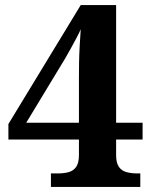

<svg xmlns="http://www.w3.org/2000/svg" viewBox="-20 -734 599 754"><path d="M180 0V-53H208Q231 -53 249.5 -58Q268 -63 279 -78.5Q290 -94 290 -125V-186H13V-247L297 -714H436V-252H540V-186H436V-125Q436 -94 447 -78.5Q458 -63 477 -58Q496 -53 518 -53H531V0ZM83 -252H290V-427Q290 -456 290.5 -488.5Q291 -521 293 -554.5Q295 -588 297 -619Q292 -607 281.5 -587Q271 -567 258.5 -544.5Q246 -522 235 -503Q224 -484 218 -475Z"/></svg>

Font: Noto Serif Tamil
Style: Regular
Weight: 400
Designer: Indian Type Foundry, Tom Grace, and the Monotype Design Team
Foundry: Monotype Imaging Inc.
Version: Version 2.003